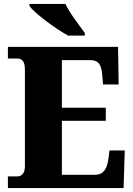

<svg xmlns="http://www.w3.org/2000/svg" viewBox="-20 -951 674 971"><path d="M324 -771H409V-784C382 -822 331 -886 311 -931H129V-921C152 -886 259 -807 324 -771ZM20 0H605L611 -190H534L527 -140C520 -96 502 -67 461 -67H293V-340H515V-406H293V-647H434C478 -647 492 -626 497 -574L501 -524H580L577 -714H20V-655H66C86 -655 106 -648 106 -599V-110C106 -79 93 -59 68 -59H20Z"/></svg>

Font: Noto Serif Tamil SemiCondensed Black
Style: Italic
Weight: 900
Width: 4
Italic angle: -12°
Designer: Indian Type Foundry, Tom Grace, and the Monotype Design Team
Foundry: Monotype Imaging Inc.
Version: Version 2.003